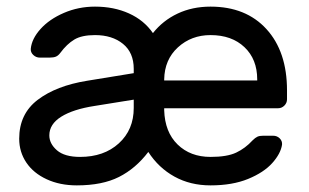

<svg xmlns="http://www.w3.org/2000/svg" viewBox="-20 -550 933 580"><path d="M384 -329V-342Q384 -391 351.5 -417.5Q319 -444 267 -444Q227 -444 204.5 -430.5Q182 -417 162 -390Q156 -382 149 -379Q142 -376 130 -376H100Q89 -376 80.5 -384Q72 -392 73 -403Q76 -433 102.5 -462.5Q129 -492 173 -511Q217 -530 267 -530Q324 -530 369.5 -509.5Q415 -489 442 -450Q472 -488 516.5 -509Q561 -530 616 -530Q723 -530 785 -462Q847 -394 847 -277V-250Q847 -239 839 -231Q831 -223 820 -223H476V-217Q478 -151 516.5 -113.5Q555 -76 616 -76Q666 -76 693.5 -89Q721 -102 743 -126Q751 -134 757.5 -137Q764 -140 775 -140H805Q817 -140 825 -132Q833 -124 832 -113Q828 -86 802.5 -57.5Q777 -29 729.5 -9.5Q682 10 616 10Q555 10 507 -16.5Q459 -43 428 -91Q390 -41 339.5 -15.5Q289 10 212 10Q161 10 121 -8.5Q81 -27 59.5 -59Q38 -91 38 -131Q38 -206 94 -248.5Q150 -291 243 -306ZM757 -307V-310Q757 -371 718.5 -407.5Q680 -444 616 -444Q558 -444 517.5 -407Q477 -370 476 -310V-307ZM384 -249 266 -230Q201 -220 165 -197.5Q129 -175 129 -141Q129 -116 152 -96Q175 -76 222 -76Q294 -76 339 -117Q384 -158 384 -224Z"/></svg>

Font: Hezaedrus
Style: Regular
Weight: 400
Designer: Hubert & Fischer
Foundry: Hubert & Fischer
Version: Version 1.10;September 3, 2019;FontCreator 11.5.0.2425 64-bi